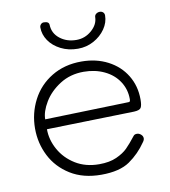

<svg xmlns="http://www.w3.org/2000/svg" viewBox="-81 -788 762 860"><g transform="rotate(-10 300.0 -358.0)"><path d="M54 -253Q54 -322 85 -382Q116 -442 174.5 -477.5Q233 -513 310 -513Q377 -513 430 -485.5Q483 -458 512.5 -409.5Q542 -361 542 -300Q542 -272 535.5 -262Q529 -252 504 -251L106 -241Q106 -193 131 -148Q156 -103 202 -74.5Q248 -46 310 -46Q357 -46 389 -60.5Q421 -75 439.5 -93.5Q458 -112 483 -144Q488 -151 499 -151Q509 -151 517.5 -143.5Q526 -136 526 -126Q526 -118 519 -109Q487 -62 441 -30Q395 2 311 2Q229 2 171 -34Q113 -70 83.5 -128Q54 -186 54 -253ZM487 -297Q492 -297 493.5 -300Q495 -303 495 -310Q495 -354 471.5 -390Q448 -426 406 -446Q364 -466 312 -466Q251 -466 204 -436Q157 -406 131.5 -363.5Q106 -321 106 -286ZM156 -695Q156 -703 161.5 -709Q167 -715 175 -715Q198 -715 199 -700Q200 -661 231 -636.5Q262 -612 306 -612Q345 -612 375 -638Q405 -664 406 -697Q406 -707 413.5 -712.5Q421 -718 430 -718Q439 -718 445 -712.5Q451 -707 451 -698Q451 -666 431 -637Q411 -608 378 -590Q345 -572 306 -572Q263 -572 228.5 -589.5Q194 -607 175 -635Q156 -663 156 -695Z"/></g></svg>

Font: Mali Light
Style: Regular
Weight: 300
Designer: Kitiyaporn Chalermlarp | Katatrad Aksorn Co.,Ltd.
Foundry: Cadson Demak Co.,Ltd.
Version: Version 1.000; ttfautohint (v1.6)